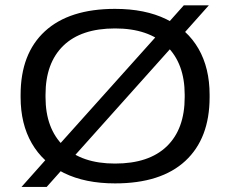

<svg xmlns="http://www.w3.org/2000/svg" viewBox="-20 -688 882 736"><path d="M421 15Q306.5 15 225.5 -24.8Q144.5 -64.5 101.8 -138.8Q59 -213 59 -315.5V-324.5Q59 -482.5 152.2 -568.2Q245.5 -654 421 -654Q536 -654 617.2 -614.5Q698.5 -575 741 -501Q783.5 -427 783.5 -324.5V-315.5Q783.5 -157.5 690.5 -71.2Q597.5 15 421 15ZM62.5 28.5 171.5 -94 196 -121.5 603 -575.5 614.5 -589 684.5 -667.5H780.5L670 -543.5L648 -518L244 -66.5L232.5 -54L159 28.5ZM421 -61Q551 -61 619.5 -127.2Q688 -193.5 688 -315.5V-325Q688 -444.5 618.8 -511.8Q549.5 -579 421 -579Q291 -579 222.8 -512.8Q154.5 -446.5 154.5 -325V-315.5Q154.5 -195.5 223.8 -128.2Q293 -61 421 -61Z"/></svg>

Font: Anek Gujarati Expanded
Style: Regular
Weight: 400
Width: 7
Designer: Mrunmayee Ghaisas (Gujarati), Yesha Goshar (Latin)
Foundry: Ek Type
Version: Version 1.003